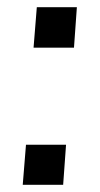

<svg xmlns="http://www.w3.org/2000/svg" viewBox="-20 -512 276 532"><path d="M52 -111H163L155 0H43ZM82 -492H193L185 -380H73Z"/></svg>

Font: Muli Medium
Style: Italic
Weight: 500
Italic angle: -4.541°
Designer: Vernon Adams
Foundry: Vernon Adams
Version: Version 2.100; ttfautohint (v1.8.1.43-b0c9)